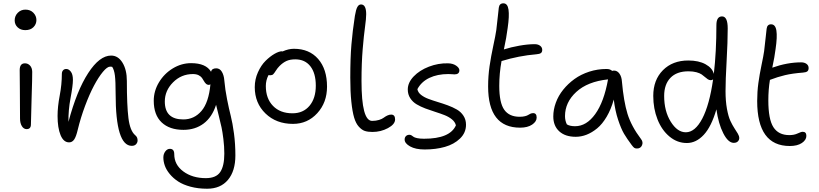

<svg xmlns="http://www.w3.org/2000/svg" viewBox="-20 -815 4955 1161"><path d="M132.8 -632.8Q104.5 -632.8 86.7 -649.7Q68.8 -666.5 68.8 -691.9Q68.8 -718.8 87.6 -737.8Q106.4 -756.8 133.8 -756.8Q163.6 -756.8 181.9 -737.8Q200.2 -718.8 200.2 -693.8Q200.2 -668.9 182.4 -650.9Q164.6 -632.8 132.8 -632.8ZM141.1 -34.2Q123.5 -34.2 112.3 -52.2Q101.1 -70.3 101.1 -98.1Q101.1 -189.9 100.1 -275.1Q99.1 -360.4 99.1 -391.1Q99.1 -432.1 130.9 -432.1Q148.9 -432.1 161.6 -418.5Q174.3 -404.8 174.8 -380.9Q175.3 -349.6 171.1 -220.5Q167 -91.3 167 -63Q167 -34.2 141.1 -34.2Z M776.9 66.9Q679.2 66.9 679.2 -248Q679.2 -323.7 674.8 -358.4Q670.4 -393.1 658.2 -411.1Q654.3 -412.1 646 -412.1Q628.4 -412.1 602.1 -380.4Q575.7 -348.6 548.3 -297.1Q521 -245.6 494.4 -174.6Q467.8 -103.5 450.2 -30.8Q440.4 11.2 428.5 28.6Q416.5 45.9 397.9 45.9Q364.3 45.9 346.2 2Q328.1 -42 328.1 -113.8Q328.1 -169.9 341.1 -237.3Q354 -304.7 354 -368.2Q354 -381.3 361.1 -389.6Q368.2 -397.9 380.9 -397.9Q396 -397.9 408.4 -381.6Q420.9 -365.2 420.9 -332Q420.9 -297.9 406.7 -222.7Q392.6 -147.5 394 -78.1Q444.3 -267.1 513.2 -373Q582 -479 651.9 -479Q694.3 -479 720.7 -436Q747.1 -393.1 747.1 -325.2Q747.1 -178.2 756.6 -101.1Q766.1 -23.9 797.9 2.9Q812 14.2 812 34.2Q812 46.9 803 56.9Q793.9 66.9 776.9 66.9Z M1232.4 326.2Q1177.7 326.2 1132.3 314Q1086.9 301.8 1057.1 282.2Q1027.3 262.7 1006.6 237.5Q985.8 212.4 976.8 187Q967.8 161.6 967.8 137.2Q967.8 116.2 979.5 100.6Q991.2 85 1007.3 85Q1033.7 85 1033.7 117.2Q1033.7 181.2 1088.6 221.7Q1143.6 262.2 1224.6 262.2Q1286.6 262.2 1311.5 225.6Q1336.4 189 1336.4 113.8Q1336.4 70.8 1330.8 25.9Q1325.2 -19 1319.6 -44.9Q1314 -70.8 1302.2 -117.9Q1290.5 -165 1286.6 -181.2Q1262.2 -106 1211.2 -67.9Q1160.2 -29.8 1089.4 -29.8Q1004.9 -29.8 957.3 -75Q909.7 -120.1 909.7 -206.1Q909.7 -264.6 941.2 -317.1Q972.7 -369.6 1024.9 -401.4Q1077.1 -433.1 1135.7 -433.1Q1225.6 -433.1 1256.3 -380.9Q1260.3 -401.9 1287.6 -401.9Q1309.1 -401.9 1321.5 -381.1Q1334 -360.4 1336.4 -329.1Q1341.3 -273.9 1353 -214.8Q1364.7 -155.8 1375.5 -113.8Q1386.2 -71.8 1394.8 -8.1Q1403.3 55.7 1403.3 125Q1403.3 219.2 1358.4 272.7Q1313.5 326.2 1232.4 326.2ZM976.6 -201.2Q976.6 -92.8 1088.4 -92.8Q1154.3 -92.8 1198.2 -144Q1242.2 -195.3 1252.4 -305.2Q1252 -304.7 1248.5 -303.2Q1245.1 -301.8 1243.7 -301.8Q1232.9 -301.8 1225.6 -308.6Q1218.3 -315.4 1213.1 -325Q1208 -334.5 1201.2 -344Q1194.3 -353.5 1180.7 -360.4Q1167 -367.2 1146.5 -367.2Q1076.2 -367.2 1026.4 -317.1Q976.6 -267.1 976.6 -201.2Z M1751.5 -65.9Q1650.4 -65.9 1585.4 -128.7Q1520.5 -191.4 1520.5 -288.1Q1520.5 -335.4 1539.8 -378.2Q1559.1 -420.9 1586.2 -447.5Q1613.3 -474.1 1640.1 -489.5Q1667 -504.9 1684.6 -504.9Q1687.5 -504.9 1688.5 -503.9Q1724.6 -520 1757.3 -520Q1850.1 -520 1903.8 -458.5Q1957.5 -397 1957.5 -291Q1957.5 -194.8 1898.4 -130.4Q1839.4 -65.9 1751.5 -65.9ZM1587.4 -294.9Q1587.4 -219.2 1630.9 -174.6Q1674.3 -129.9 1748.5 -129.9Q1813.5 -129.9 1851.6 -175.3Q1889.6 -220.7 1889.6 -296.9Q1889.6 -372.1 1856.9 -414.1Q1824.2 -456.1 1765.6 -456.1Q1733.9 -456.1 1712.4 -446.3Q1690.9 -436.5 1670.4 -416Q1658.2 -403.8 1648.4 -388.2Q1638.7 -372.6 1632.3 -366.2Q1626 -359.9 1614.3 -359.9Q1606.4 -359.9 1603.5 -360.8Q1587.4 -329.6 1587.4 -294.9Z M2231.9 -17.1Q2204.6 -17.1 2186 -23.2Q2167.5 -29.3 2149.7 -49.1Q2131.8 -68.8 2121.3 -104.2Q2110.8 -139.6 2104.5 -199.7Q2098.1 -259.8 2098.1 -345.2Q2098.1 -464.8 2105 -545.9Q2111.8 -627 2126 -719.2Q2132.3 -757.3 2140.9 -772.7Q2149.4 -788.1 2163.1 -788.1Q2194.3 -788.1 2194.3 -729Q2194.3 -703.1 2187.3 -652.6Q2180.2 -602.1 2173.1 -517.6Q2166 -433.1 2166 -325.2Q2166 -84 2230 -84Q2253.4 -84 2272 -89.8Q2290.5 -95.7 2300 -103Q2309.6 -110.4 2321.5 -116.2Q2333.5 -122.1 2345.2 -122.1Q2369.1 -122.1 2369.1 -92.8Q2369.1 -63.5 2325.9 -40.3Q2282.7 -17.1 2231.9 -17.1Z M2547.9 88.9Q2492.7 88.9 2459.7 70.3Q2426.8 51.8 2426.8 28.8Q2426.8 16.1 2434.6 8.1Q2442.4 0 2456.1 0Q2462.4 0 2468.5 3.7Q2474.6 7.3 2480.2 12Q2485.8 16.6 2502.4 20.3Q2519 23.9 2543.9 23.9Q2701.2 23.9 2736.8 -57.1Q2731.9 -77.6 2713.1 -93Q2694.3 -108.4 2668.5 -118.7Q2642.6 -128.9 2612.3 -138.4Q2582 -147.9 2552.7 -158.9Q2523.4 -169.9 2499.5 -184.1Q2475.6 -198.2 2460.7 -221.2Q2445.8 -244.1 2445.8 -273.9Q2445.8 -315.4 2481.4 -352.8Q2517.1 -390.1 2573.7 -411.9Q2630.4 -433.6 2689 -432.1Q2718.8 -431.6 2738.3 -418Q2757.8 -404.3 2757.8 -390.1Q2757.8 -365.2 2728 -365.2Q2726.6 -365.2 2714.4 -366.2Q2702.1 -367.2 2690.9 -367.2Q2625 -367.2 2576.4 -344Q2527.8 -320.8 2503.9 -275.9Q2507.3 -256.3 2525.6 -241.7Q2543.9 -227.1 2570.1 -217.3Q2596.2 -207.5 2627 -198.2Q2657.7 -189 2687.7 -178Q2717.8 -167 2742.7 -152.6Q2767.6 -138.2 2782.7 -114.7Q2797.9 -91.3 2797.9 -61Q2797.9 -12.2 2761.7 22.7Q2725.6 57.6 2670.4 73.2Q2615.2 88.9 2547.9 88.9Z M3125 -43Q2931.6 -43 2931.6 -292Q2931.6 -355.5 2940.4 -415.3Q2949.2 -475.1 2962.6 -537.1Q2976.1 -599.1 2981 -632.8Q2985.4 -671.4 2990.5 -717Q2995.6 -762.7 2996.1 -768.1Q2999.5 -794.9 3023.9 -794.9Q3049.3 -794.9 3054.9 -756.8Q3060.5 -718.8 3049.8 -646Q3042.5 -587.4 3026.9 -516.1Q3069.3 -529.8 3120.6 -538.8Q3171.9 -547.9 3212.9 -547.9Q3233.4 -547.9 3246.1 -538.3Q3258.8 -528.8 3258.8 -513.2Q3258.8 -500 3250.7 -494.1Q3242.7 -488.3 3223.6 -486.8Q3117.7 -478 3012.7 -445.8Q2999 -370.6 2999 -295.9Q2999 -193.8 3029.1 -151.4Q3059.1 -108.9 3122.1 -108.9Q3140.6 -108.9 3154.3 -112.3Q3168 -115.7 3173.8 -119.9Q3179.7 -124 3187.5 -127.4Q3195.3 -130.9 3204.1 -130.9Q3225.1 -130.9 3225.1 -104Q3225.1 -80.1 3197.8 -61.5Q3170.4 -43 3125 -43Z M3461.4 12.2Q3397.9 12.2 3361.8 -20.8Q3325.7 -53.7 3325.7 -110.8Q3325.7 -152.3 3341.1 -194.3Q3356.4 -236.3 3385.7 -272.7Q3415 -309.1 3453.9 -337.2Q3492.7 -365.2 3543 -381.6Q3593.3 -397.9 3647.5 -397.9Q3669.9 -397.9 3681.6 -386.2Q3687.5 -388.2 3692.9 -388.2Q3712.4 -388.2 3725.6 -369.9Q3738.8 -351.6 3740.7 -321.8Q3751.5 -201.2 3774.4 -126.7Q3797.4 -52.2 3855.5 24.9Q3870.6 43.5 3862.3 63.2Q3854 83 3831.5 83Q3820.3 83 3814.5 78.4Q3808.6 73.7 3799.8 62Q3771 23.4 3753.4 -6.3Q3735.8 -36.1 3717.8 -90.3Q3699.7 -144.5 3691.4 -212.9Q3674.8 -153.8 3648.4 -109.1Q3622.1 -64.5 3590.8 -38.8Q3559.6 -13.2 3527.1 -0.5Q3494.6 12.2 3461.4 12.2ZM3396.5 -112.8Q3396.5 -85.9 3407.7 -63Q3425.8 -51.8 3457.5 -51.8Q3526.4 -51.8 3579.3 -125.2Q3632.3 -198.7 3656.7 -335Q3532.7 -321.8 3464.6 -259Q3396.5 -196.3 3396.5 -112.8Z M4133.3 49.8Q4075.2 49.8 4028.3 10.7Q3981.4 -28.3 3955.8 -93.3Q3930.2 -158.2 3930.2 -234.9Q3930.2 -331.5 3988.5 -390.4Q4046.9 -449.2 4142.1 -449.2Q4205.1 -449.2 4246.3 -426.5Q4287.6 -403.8 4296.4 -368.2Q4312 -502.4 4312 -663.1Q4312 -715.8 4346.2 -715.8Q4380.4 -715.8 4380.4 -643.1Q4380.4 -563.5 4373.8 -446.8Q4367.2 -330.1 4367.2 -264.2Q4367.2 -204.1 4375.7 -157.2Q4384.3 -110.4 4396.5 -84.2Q4408.7 -58.1 4420.9 -39.6Q4433.1 -21 4441.7 -6.6Q4450.2 7.8 4450.2 20Q4450.2 31.2 4441.7 40Q4433.1 48.8 4417 48.8Q4383.3 48.8 4353.8 -8.8Q4324.2 -66.4 4312 -153.8Q4281.7 -49.3 4235.6 0.2Q4189.5 49.8 4133.3 49.8ZM3996.1 -234.9Q3996.1 -143.1 4035.9 -79.1Q4075.7 -15.1 4127 -15.1Q4183.1 -15.1 4226.6 -97.9Q4270 -180.7 4292 -335Q4285.6 -330.1 4278.3 -330.1Q4268.6 -330.1 4260 -335.7Q4251.5 -341.3 4242.9 -349.1Q4234.4 -356.9 4223.1 -364.7Q4211.9 -372.6 4191.2 -378.2Q4170.4 -383.8 4143.1 -383.8Q4071.8 -383.8 4033.9 -344.2Q3996.1 -304.7 3996.1 -234.9Z M4755.9 67.9Q4558.6 67.9 4558.6 -204.1Q4558.6 -260.3 4565.7 -312.3Q4572.8 -364.3 4584.7 -421.1Q4596.7 -478 4600.6 -505.9Q4605 -544.4 4610.1 -590.1Q4615.2 -635.7 4615.7 -641.1Q4619.1 -668 4642.6 -668Q4668.9 -668 4674.8 -629.9Q4680.7 -591.8 4669.9 -519Q4664.1 -471.7 4649.9 -405.8Q4740.7 -438 4824.7 -438Q4844.2 -438 4856.9 -428.7Q4869.6 -419.4 4869.6 -403.8Q4869.6 -389.6 4861.8 -383.5Q4854 -377.4 4835 -376Q4771.5 -371.1 4727.1 -360.6Q4682.6 -350.1 4635.7 -332Q4626 -273.4 4626 -208Q4626 -93.8 4656.7 -45.9Q4687.5 2 4752.9 2Q4782.2 2 4803.2 -8.1Q4824.2 -18.1 4834 -18.1Q4856 -18.1 4856 6.8Q4856 31.2 4828.9 49.6Q4801.8 67.9 4755.9 67.9Z"/></svg>

Font: Shantell Sans Irregular Bouncy
Style: Regular
Weight: 300
Designer: Stephen Nixon, Anya Danilova, Shantell Martin
Foundry: Arrow Type
Version: Version 1.006;[9816181b4]